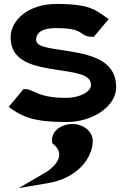

<svg xmlns="http://www.w3.org/2000/svg" viewBox="-20 -610 630 977"><path d="M348 21C293 21 240 57 245 109L246 118L253 125C297 161 288 207 238 249C226 259 211 269 196 277L75 347L218 323C380 298 452 188 452 107C452 59 405 21 348 21ZM444 -423 457 -422 533 -513 510 -529C466 -558 436 -590 268 -590C124 -590 34 -508 34 -419C34 -294 157 -272 268 -255C365 -240 443 -232 443 -178C443 -141 382 -112 317 -112C174 -112 157 -152 114 -156L100 -157L24 -66L47 -50C96 -18 149 11 317 11C454 11 571 -70 571 -166C571 -307 438 -333 308 -353C228 -366 164 -371 164 -407C164 -446 198 -468 268 -467C413 -467 381 -426 444 -423Z"/></svg>

Font: Charger
Style: Hemi
Weight: 900
Designer: Jasper
Foundry: Cannot Into Space Fonts
Version: Version 0.99